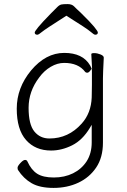

<svg xmlns="http://www.w3.org/2000/svg" viewBox="-20 -745 620 940"><path d="M429 -409 421 -398Q414 -389 407 -389Q400 -389 397 -393Q364 -437 294 -437Q261 -437 228.5 -418Q196 -399 172 -366Q120 -298 120 -217Q120 -136 148 -101.5Q176 -67 222 -67Q315 -67 380 -140Q426 -191 429 -268Q430 -295 430 -329V-408L431 -406L427 -480Q427 -485 441.5 -485Q456 -485 472 -478.5Q488 -472 488 -463V-462Q484 -385 484 -361V-47Q484 26 451 75Q418 124 363.5 149.5Q309 175 242 175Q175 175 135 152Q95 129 68 87Q66 84 66 76Q66 68 80 53Q94 38 102.5 38Q111 38 114 45Q133 87 162 105.5Q191 124 243.5 124Q296 124 337.5 103.5Q379 83 404 45Q429 6 429 -48V-134L420 -119Q384 -59 333 -33.5Q282 -8 230 -8Q153 -8 107.5 -59.5Q62 -111 62 -213Q62 -315 132 -400Q204 -486 294.5 -486Q385 -486 421 -425ZM446 -575Q440 -575 423 -590Q406 -605 305 -668Q201 -602 185 -588.5Q169 -575 163 -575Q150 -575 150 -586Q150 -591 167.5 -612.5Q185 -634 230 -680Q250 -700 260.5 -710.5Q271 -721 280.5 -723Q290 -725 311 -725Q332 -725 343 -713.5Q354 -702 375 -683Q422 -637 440.5 -614.5Q459 -592 459 -586Q459 -575 446 -575ZM430 -405 429 -404 430 -403Z"/></svg>

Font: Moon Stars Kai T Light
Style: Regular
Weight: 300
Designer: GuiWonder
Version: Version 1.101